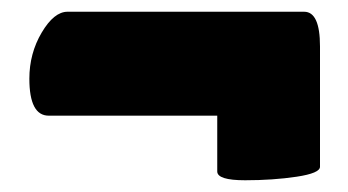

<svg xmlns="http://www.w3.org/2000/svg" viewBox="-20 -387 593 327"><path d="M525 -308V-103Q525 -92 485 -86Q445 -80 397.5 -80Q350 -80 350 -95V-190H63Q30 -190 30 -253Q30 -296 51 -331.5Q72 -367 95 -367H498Q525 -367 525 -308Z"/></svg>

Font: Titan One
Style: Regular
Weight: 400
Designer: Rodrigo Fuenzalida
Foundry: Rodrigo Fuenzalida
Version: Version 1.001